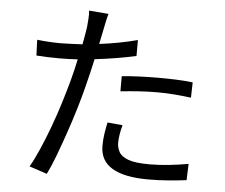

<svg xmlns="http://www.w3.org/2000/svg" viewBox="-56 -856 1111 949"><g transform="rotate(5 500.0 -381.0)"><path d="M537 -408V-483Q576 -487 623 -489Q670 -491 718 -491Q761 -491 805 -489.5Q849 -488 889 -483L887 -407Q850 -412 807 -415.5Q764 -419 720 -419Q674 -419 628.5 -416Q583 -413 537 -408ZM601 -668V-589Q552 -578 500 -569.5Q448 -561 396 -555Q389 -523 381 -489.5Q373 -456 365 -424Q352 -371 333.5 -309Q315 -247 293.5 -184.5Q272 -122 251 -66Q230 -10 210 30L122 1Q144 -37 167.5 -91Q191 -145 213.5 -206Q236 -267 255 -328.5Q274 -390 288 -442Q295 -467 301 -493.5Q307 -520 313 -547Q265 -544 223 -544Q190 -544 162 -545Q134 -546 108 -548L105 -626Q140 -622 168.5 -620.5Q197 -619 224 -619Q249 -619 275.5 -620.5Q302 -622 330 -623Q335 -650 339 -672.5Q343 -695 345 -710Q347 -731 348.5 -753.5Q350 -776 348 -792L445 -784Q440 -768 435 -744Q430 -720 427 -705L412 -632Q460 -638 508 -647Q556 -656 601 -668ZM487 -249 562 -242Q548 -191 548 -153Q548 -130 559.5 -108.5Q571 -87 605.5 -74Q640 -61 711 -61Q759 -61 809 -66.5Q859 -72 904 -80L901 1Q861 6 812.5 10Q764 14 710 14Q593 14 532.5 -22Q472 -58 472 -132Q472 -160 476 -189Q480 -218 487 -249Z"/></g></svg>

Font: Noto IKEA Simplified Chinese
Style: Regular
Weight: 400
Designer: Monotype Design Team
Foundry: Monotype Imaging Inc.
Version: Version 1.100